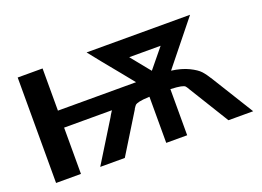

<svg xmlns="http://www.w3.org/2000/svg" viewBox="-102 -942 1621 1189"><g transform="rotate(-20 709.0 -347.5)"><path d="M89 0V-695H253V-417H768Q744 -447 697.5 -504Q651 -561 612.5 -608Q574 -655 543 -695H1225L996 -410Q1063 -401 1109 -378.5Q1155 -356 1175 -334Q1195 -312 1219 -273L1388 0H1225L1063 -263Q1053 -281 1047 -287Q1041 -293 1020 -297.5Q999 -302 953 -304V0H815V-304Q768 -302 747 -297Q726 -292 720.5 -287Q715 -282 703 -263H704L542 0H380L545 -267Q549 -276 568 -305H253V0ZM781 -577 866 -472 884 -450 988 -577Z"/></g></svg>

Font: Coval
Style: Black
Weight: 1000
Foundry: Context Ltd
Version: Version 001.000